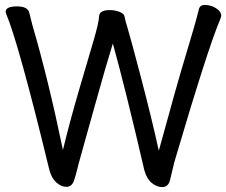

<svg xmlns="http://www.w3.org/2000/svg" viewBox="-20 -737 920 781"><path d="M640 24Q617 24 596.5 6.5Q576 -11 567 -45Q490 -377 439 -560Q411 -470 367.5 -313.5Q324 -157 310.5 -109.5Q297 -62 293 -44Q289 -26 280.5 -1.5Q272 23 250 23Q229 23 209.5 5.5Q190 -12 181 -45Q56 -560 5 -681Q3 -685 3 -689Q3 -711 49 -711Q93 -711 99 -685.5Q105 -660 112 -634Q176 -416 236 -127Q265 -247 303 -376Q341 -505 361.5 -575Q382 -645 383 -670.5Q384 -696 427 -696Q446 -696 465.5 -689Q485 -682 487 -668.5Q489 -655 499.5 -621Q510 -587 553.5 -421.5Q597 -256 626 -124Q701 -399 737.5 -518.5Q774 -638 790 -703Q795 -717 813 -717Q827 -717 842 -712Q880 -696 880 -673Q880 -669 874 -654Q825 -539 689 -77L672 -6Q665 24 640 24Z"/></svg>

Font: linja waso lili
Style: Bold
Weight: 400
Designer: Fontworks Inc.
Version: Version 1.000;August 6, 2022;FontCreator 14.0.0.2814 64-bit